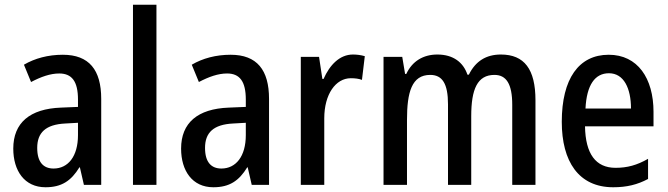

<svg xmlns="http://www.w3.org/2000/svg" viewBox="-20 -780 2818 810"><path d="M245 -549C183 -549 127 -534 81 -507L111 -434C153 -456 192 -470 230 -470C283 -470 309 -437 309 -360V-329L237 -326C106 -321 36 -262 36 -153C36 -60 83 10 172 10C240 10 280 -17 315 -74H317L334 0H407V-363C407 -485 356 -549 245 -549ZM256 -259 309 -262V-210C309 -120 267 -69 206 -69C163 -69 137 -96 137 -156C137 -220 172 -255 256 -259Z M640 0V-760H541V0Z M953 -549C891 -549 835 -534 789 -507L819 -434C861 -456 900 -470 938 -470C991 -470 1017 -437 1017 -360V-329L945 -326C814 -321 744 -262 744 -153C744 -60 791 10 880 10C948 10 988 -17 1023 -74H1025L1042 0H1115V-363C1115 -485 1064 -549 953 -549ZM964 -259 1017 -262V-210C1017 -120 975 -69 914 -69C871 -69 845 -96 845 -156C845 -220 880 -255 964 -259Z M1469 -550C1413 -550 1371 -506 1345 -447H1340L1326 -540H1249V0H1348V-281C1348 -382 1396 -450 1460 -450C1478 -450 1494 -448 1507 -443L1519 -543C1502 -548 1485 -550 1469 -550Z M2093 -550C2031 -550 1986 -522 1958 -465H1952C1935 -516 1893 -550 1825 -550C1766 -550 1719 -522 1694 -468H1689L1677 -540H1598V0H1697V-274C1697 -391 1717 -464 1795 -464C1846 -464 1870 -427 1870 -340V0H1968V-290C1968 -404 1994 -464 2066 -464C2116 -464 2141 -426 2141 -338V0H2239V-357C2239 -488 2192 -550 2093 -550Z M2548 -549C2422 -549 2350 -448 2350 -266C2350 -99 2421 10 2567 10C2624 10 2669 -1 2714 -25V-110C2667 -83 2626 -72 2577 -72C2493 -72 2450 -131 2448 -247H2737V-308C2737 -450 2670 -549 2548 -549ZM2549 -471C2612 -471 2642 -407 2642 -322H2450C2455 -422 2490 -471 2549 -471Z"/></svg>

Font: Noto Sans Thai Looped Condensed Medium
Style: Regular
Weight: 500
Width: 3
Designer: Sasikarn Vongin, Ben Mitchell
Foundry: The Fontpad Ltd
Version: Version 1.001